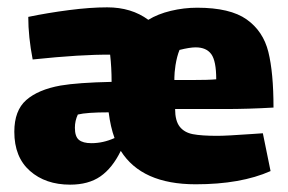

<svg xmlns="http://www.w3.org/2000/svg" viewBox="-20 -490 784 523"><path d="M667 -125 696 -127 717 -24Q636 12 513 12Q366 12 309 -79Q286 -32 253.5 -9.5Q221 13 171 13Q104 13 61.5 -24.5Q19 -62 19 -131Q19 -189 51.5 -217.5Q84 -246 145 -257Q192 -265 284 -267Q284 -306 280 -341Q203 -342 69 -328Q57 -390 57 -444Q110 -455 168 -462.5Q226 -470 272 -470Q338 -470 384 -436Q410 -452 445.5 -460.5Q481 -469 517 -469Q607 -469 652 -437Q697 -405 711 -348.5Q725 -292 725 -197Q657 -193 592 -193H457Q457 -161 469.5 -145Q482 -129 505.5 -124.5Q529 -120 572 -120Q597 -120 667 -125ZM513 -361Q497 -361 469 -354Q462 -337 458 -312Q455 -291 455 -279V-272H499Q549 -272 569 -274Q569 -324 555.5 -342.5Q542 -361 513 -361ZM292 -114Q281 -144 276 -184Q216 -184 192 -178Q184 -161 184 -142Q184 -118 195 -109Q206 -100 229 -100Q261 -100 292 -114Z"/></svg>

Font: Lalezar
Style: Regular
Weight: 400
Designer: Borna Izadpanah
Foundry: Borna Izadpanah
Version: Version 1.003